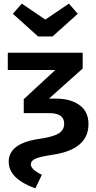

<svg xmlns="http://www.w3.org/2000/svg" viewBox="-20 -820 531 1059"><path d="M175 219Q28 166 28 72Q28 -30 197 -54Q273 -65 303.5 -84Q334 -103 334 -138Q334 -196 252 -196H111V-273L285 -434H23V-529H436V-442L250 -276H289Q369 -276 418.5 -240.5Q468 -205 468 -135Q468 5 268 34Q200 44 175 55.5Q150 67 150 86Q150 115 211 144ZM270 -619H190L51 -744L100 -800L230 -712L360 -800L409 -744Z"/></svg>

Font: Trujillo Medium
Style: Regular
Weight: 500
Designer: Fira Sans original fonts by bBox Type GmbH, Carrois Corporate GbR, & Edenspiekermann AG / Changes by Cristiano Sobral
Foundry: Fira Sans original fonts by bBox Type GmbH, Carrois Corporate GbR, & Edenspiekermann AG / Changes by Cristiano Sobral
Version: Version 4.301;October 17, 2021;FontCreator 14.0.0.2814 64-bi